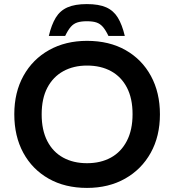

<svg xmlns="http://www.w3.org/2000/svg" viewBox="-20 -910 853 940"><path d="M406 10Q298 10 218 -35.5Q138 -81 94 -162Q50 -243 50 -351Q50 -458 95 -539Q140 -620 220.5 -665Q301 -710 406 -710Q515 -710 595 -664.5Q675 -619 719 -538Q763 -457 763 -350Q763 -243 718 -162Q673 -81 592.5 -35.5Q512 10 406 10ZM406 -111Q473 -111 523 -138.5Q573 -166 601 -220Q629 -274 629 -351Q629 -428 601.5 -481Q574 -534 524 -561.5Q474 -589 406 -589Q340 -589 290 -561.5Q240 -534 212 -481Q184 -428 184 -350Q184 -273 211.5 -219.5Q239 -166 289 -138.5Q339 -111 406 -111ZM219 -734Q232 -789 253 -823.5Q274 -858 310.5 -874Q347 -890 405 -890Q464 -890 500 -874Q536 -858 557 -823.5Q578 -789 591 -734H511Q497 -763 483.5 -778.5Q470 -794 452 -800Q434 -806 405 -806Q377 -806 358.5 -800Q340 -794 326.5 -778.5Q313 -763 299 -734Z"/></svg>

Font: REM Medium
Style: Regular
Weight: 500
Designer: Octavio Pardo
Foundry: Ashler Design
Version: Version 1.005;gftools[0.9.28]